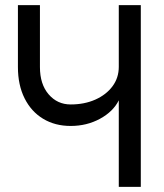

<svg xmlns="http://www.w3.org/2000/svg" viewBox="-20 -730 640 750"><path d="M444 0V-338Q422 -294 370.5 -266Q319 -238 256 -238Q195 -238 148.5 -266Q102 -294 76 -346Q50 -398 50 -468V-710H136V-468Q136 -401 170 -361.5Q204 -322 256 -322Q310 -322 352.5 -341Q395 -360 419.5 -393Q444 -426 444 -469V-710H530V0Z"/></svg>

Font: Geist Mono
Style: Regular
Weight: 400
Monospace: yes
Designer: Basement.studio, Andrés Briganti, Mateo Zaragoza
Foundry: Basement.studio, Vercel, Andrés Briganti, Guido Ferreyra, Mateo Zaragoza
Version: Version 1.500; ttfautohint (v1.8.4.7-5d5b)